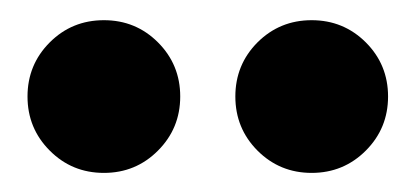

<svg xmlns="http://www.w3.org/2000/svg" viewBox="-20 -744 420 194"><path d="M30.3 -591.8Q7.8 -614.3 7.8 -646.5Q7.8 -678.7 30.3 -701.2Q52.7 -723.6 85 -723.6Q117.2 -723.6 139.6 -701.2Q162.1 -678.7 162.1 -646.5Q162.1 -614.3 139.6 -591.8Q117.2 -569.3 85 -569.3Q52.7 -569.3 30.3 -591.8ZM240.2 -591.8Q217.8 -614.3 217.8 -646.5Q217.8 -678.7 240.2 -701.2Q262.7 -723.6 294.9 -723.6Q327.1 -723.6 349.6 -701.2Q372.1 -678.7 372.1 -646.5Q372.1 -614.3 349.6 -591.8Q327.1 -569.3 294.9 -569.3Q262.7 -569.3 240.2 -591.8Z"/></svg>

Font: Cooper* Black
Style: Regular
Weight: 900
Designer: Owen Earl
Foundry: indestructible type*
Version: Version 0.001